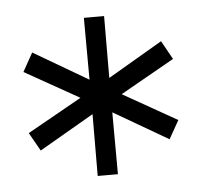

<svg xmlns="http://www.w3.org/2000/svg" viewBox="-37 -780 459 438"><g transform="rotate(-5 193.0 -561.0)"><path d="M170 -379.9 170.6 -533.3 181.3 -527.6 45.6 -449 21.9 -491 160.9 -569.1V-552.8L21.9 -630.9L45.6 -673.5L180.8 -594.3L170.6 -588.6L170 -742H216.3L215.8 -588.6L205.5 -594.3L340.7 -673.5L364.4 -630.9L226.4 -552.8V-569.1L364.4 -491L340.7 -449L205.5 -527.6L215.8 -533.3L216.3 -379.9Z"/></g></svg>

Font: Montserrat Alternates Thin
Style: Regular
Weight: 100
Designer: Julieta Ulanovsky
Foundry: Julieta Ulanovsky
Version: Version 9.000